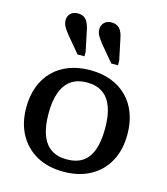

<svg xmlns="http://www.w3.org/2000/svg" viewBox="-122 -917 889 1023"><g transform="rotate(15 323.0 -405.5)"><path d="M433 -755 458 -636V-611H421L349 -697Q331 -719 321.5 -736Q312 -753 312 -772Q312 -793 326.5 -808Q341 -823 366 -823Q395 -823 411 -805.5Q427 -788 433 -755ZM248 -755 273 -636V-611H235L163 -697Q145 -719 135.5 -736Q126 -753 126 -772Q126 -793 140.5 -808Q155 -823 181 -823Q210 -823 225.5 -805.5Q241 -788 248 -755ZM602 -268Q602 -183 568 -120Q534 -57 471 -22.5Q408 12 323 12Q238 12 175.5 -22.5Q113 -57 78.5 -120Q44 -183 44 -268Q44 -332 63.5 -384Q83 -436 119.5 -472.5Q156 -509 207.5 -528.5Q259 -548 323 -548Q387 -548 438.5 -528.5Q490 -509 526.5 -472.5Q563 -436 582.5 -384Q602 -332 602 -268ZM167 -268Q167 -197 184.5 -150Q202 -103 236.5 -79.5Q271 -56 323 -56Q376 -56 410.5 -79Q445 -102 462 -149.5Q479 -197 479 -268Q479 -338 462 -385Q445 -432 410.5 -456Q376 -480 323 -480Q271 -480 236.5 -456Q202 -432 184.5 -385Q167 -338 167 -268Z"/></g></svg>

Font: Roboto Serif 20pt Medium
Style: Regular
Weight: 500
Version: Version 1.008